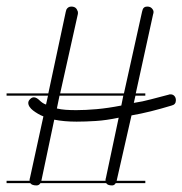

<svg xmlns="http://www.w3.org/2000/svg" viewBox="-20 -571 555 584"><path d="M217 -535V-534V-529L163 -287H357L412 -535L414 -542Q417 -551 428 -551Q437 -551 442 -545.5Q447 -540 447 -535Q447 -530 446 -529L393 -287H422V-280H392L387 -258Q414 -262 439.5 -269Q465 -276 493 -283Q494 -284 499 -284Q506 -284 510.5 -279Q515 -274 515 -266Q515 -253 502 -250Q469 -240 439 -232.5Q409 -225 380 -220L335 -22V-21H422V-14H332Q328 -7 321 -7Q307 -7 303 -14H103Q99 -7 91 -7Q77 -7 72 -14H0V-21H70V-23Q70 -28 71 -29L112 -217Q104 -220 95.5 -225Q87 -230 80.5 -235Q74 -240 70 -246Q66 -252 66 -258Q66 -264 71.5 -269.5Q77 -275 83 -275Q87 -275 91.5 -272.5Q96 -270 100 -266Q104 -262 109 -258.5Q114 -255 120 -253L126 -280H0V-287H127L180 -535L182 -542Q187 -551 197 -551Q207 -551 212 -545Q213 -544 214 -542ZM301 -23Q301 -28 302 -29L341 -213Q303 -205 271.5 -203Q240 -201 213 -201Q194 -201 177 -202.5Q160 -204 145 -207L106 -22V-21H301ZM180 -237Q195 -236 212 -236Q240 -236 274 -239Q308 -242 349 -250L355 -280H161L153 -241Q166 -238 180 -237Z"/></svg>

Font: Gruenewald VA 3. Klasse
Style: Regular
Weight: 400
Designer: Peter Wiegel
Foundry: Peter Wiegel, nach dem Schriftentwurf von Dr. H. Gr¸newald
Version: Version 0.007